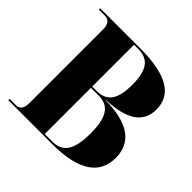

<svg xmlns="http://www.w3.org/2000/svg" viewBox="-179 -885 1055 1055"><g transform="rotate(45 349.0 -357.0)"><path d="M24 0H366C567 0 666 -66 666 -193C666 -316 574 -376 402 -378V-380C558 -386 636 -436 636 -540C636 -656 538 -714 336 -714H24V-704H70C93 -704 117 -692 117 -645V-70C117 -26 100 -10 71 -10H24ZM330 -379H297V-704H328C411 -704 446 -655 446 -541C446 -428 411 -379 330 -379ZM355 -10H297V-369H357C438 -369 473 -315 473 -191C473 -64 438 -10 355 -10Z"/></g></svg>

Font: Noto Serif Display ExtraBold
Style: Regular
Weight: 800
Designer: Monotype Design Team
Foundry: Monotype Imaging Inc.
Version: Version 2.009